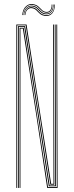

<svg xmlns="http://www.w3.org/2000/svg" viewBox="-20 -920 362 940"><path d="M60 0V-800H110L159.8 -473.8L230.5 -20H242L241 -477L240 -800H244L245 -477L246 -16H226.5L106 -796H64V0ZM68 0V-342.2V-792H103L223 -12H250L249 -477L248 -800H252L252.8 -477L254 -8H219L99 -788H72V-342.2V0ZM76 0V-342.2V-784H96L215 -4H258L256 -800H260L262 0H211L159.5 -343.8L92 -780H80V-342.2V0ZM89 -846.2Q91 -875.2 108.1 -890.2Q125.2 -905.2 149 -898.2Q159.5 -895.2 166.1 -889.9Q172.8 -884.5 177.8 -878.8Q182.8 -873 188.4 -868.4Q194 -863.8 202.5 -862.2Q218 -859.2 226 -870Q234 -880.8 232.8 -897.8H235.8Q237 -878.8 228 -866.9Q219 -855 201.8 -858.2Q192.8 -860 186.9 -864.8Q181 -869.5 175.8 -875.2Q170.5 -881 164.1 -886.4Q157.8 -891.8 147.5 -894.5Q124.8 -901 109.2 -886.4Q93.8 -871.8 92 -846.2ZM95 -846.2Q97 -871.5 112 -884Q127 -896.5 146.8 -890.5Q156.5 -887.5 162.8 -882.2Q169 -877 174 -871.2Q179 -865.5 185.1 -860.8Q191.2 -856 201 -854.2Q219.5 -851 229.9 -863.5Q240.2 -876 239 -897.8H242Q243.2 -874.8 231.8 -861Q220.2 -847.2 200 -850.5Q190 -852.2 183.6 -856.9Q177.2 -861.5 172 -867.2Q166.8 -873 160.8 -878.4Q154.8 -883.8 145.5 -886.8Q127 -892.8 113.4 -881.2Q99.8 -869.8 98 -846.2ZM101 -846.2Q102.8 -867 114.8 -878Q126.8 -889 144.2 -883Q153 -880 158.9 -874.8Q164.8 -869.5 170 -863.6Q175.2 -857.8 182 -853.1Q188.8 -848.5 199.2 -846.5Q221.2 -842.5 234 -857.1Q246.8 -871.8 245 -897.8H248Q249.2 -870.5 235.6 -854.5Q222 -838.5 198.2 -842.5Q187.2 -844.5 180.1 -849.2Q173 -854 167.6 -859.9Q162.2 -865.8 156.5 -871Q150.8 -876.2 142.2 -878.8Q127.2 -883.5 116.2 -874.2Q105.2 -865 104 -846.2Z"/></svg>

Font: Big Shoulders Inline Display SC Thin
Style: Regular
Weight: 100
Designer: Patric King
Foundry: XO Type Co
Version: Version 2.002